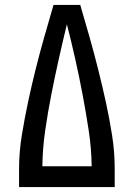

<svg xmlns="http://www.w3.org/2000/svg" viewBox="-20 -755 540 775"><path d="M57 0H443V-74Q443 -141 432.5 -208.5Q422 -276 407.5 -342Q393 -408 376.5 -474Q360 -540 341.5 -605Q323 -670 304 -735H196Q177 -670 158.5 -605Q140 -540 123.5 -474Q107 -408 93 -342Q79 -276 68 -208.5Q57 -141 57 -74ZM151 -84Q152 -157 162.5 -229Q173 -301 187 -372.5Q201 -444 217 -515.5Q233 -587 250 -657Q268 -587 284 -515.5Q300 -444 313.5 -372.5Q327 -301 338 -229Q349 -157 350 -84Z"/></svg>

Font: Iosevka SS08 Medium
Style: Regular
Weight: 500
Monospace: yes
Designer: Belleve Invis
Foundry: Belleve Invis
Version: Version 3.4.3; ttfautohint (v1.8.3)